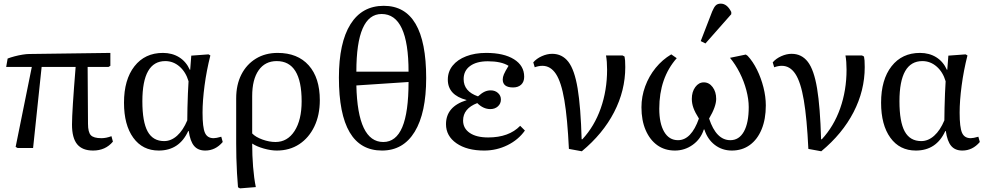

<svg xmlns="http://www.w3.org/2000/svg" viewBox="-20 -814 5429 1056"><path d="M492 14Q433 14 404.5 -20.5Q376 -55 376 -129Q376 -166 381 -244.5Q386 -323 396 -446H209L162 0H77L66 -6L155 -446H14L22 -492Q37 -498 59.5 -504Q82 -510 104 -513.5Q126 -517 140 -517L587 -523V-452L577 -446H462Q462 -371 463 -289.5Q464 -208 464 -133Q464 -87 479.5 -70.5Q495 -54 538 -54Q564 -54 593 -65L601 -35Q560 14 492 14Z M853 14Q764 14 713 -56.5Q662 -127 662 -249Q662 -376 719.5 -449.5Q777 -523 876 -523Q927 -523 965.5 -499Q1004 -475 1024 -430H1026L1032 -508L1127 -515L1137 -509Q1116 -426 1105 -343Q1094 -260 1094 -194Q1094 -114 1107 -84Q1120 -54 1155 -54Q1169 -54 1197 -62L1205 -33Q1165 14 1109 14Q1069 14 1047.5 -11.5Q1026 -37 1018 -93H1015Q966 14 853 14ZM883 -38Q921 -38 954 -67.5Q987 -97 1010 -152Q1010 -181 1011 -221Q1012 -261 1013.5 -300Q1015 -339 1017 -367Q1002 -418 967.5 -448Q933 -478 889 -478Q763 -478 763 -257Q763 -144 792 -91Q821 -38 883 -38Z M1300 222 1289 216Q1286 181 1283.5 138.5Q1281 96 1280 53.5Q1279 11 1279 -24V-273Q1279 -348 1307.5 -404Q1336 -460 1387.5 -491.5Q1439 -523 1507 -523Q1617 -523 1678 -454.5Q1739 -386 1739 -263Q1739 -181 1709 -118.5Q1679 -56 1626 -21Q1573 14 1502 14Q1470 14 1431 3Q1392 -8 1368 -24H1367Q1367 41 1372 103.5Q1377 166 1387 215ZM1495 -33Q1561 -33 1600 -93.5Q1639 -154 1639 -257Q1639 -478 1502 -478Q1438 -478 1402.5 -427.5Q1367 -377 1367 -285V-80Q1386 -60 1423.5 -46.5Q1461 -33 1495 -33Z M2081 14Q1844 14 1844 -387Q1844 -579 1907.5 -680.5Q1971 -782 2091 -782Q2324 -782 2324 -385Q2324 -193 2261 -89.5Q2198 14 2081 14ZM1940 -420H2227Q2227 -737 2079 -737Q1940 -737 1940 -420ZM2088 -33Q2158 -33 2192.5 -114.5Q2227 -196 2227 -363L1940 -344Q1947 -33 2088 -33Z M2643 14Q2548 14 2490.5 -26Q2433 -66 2433 -131Q2433 -228 2546 -263V-264Q2443 -291 2443 -376Q2443 -420 2469.5 -453Q2496 -486 2544 -504.5Q2592 -523 2654 -523Q2751 -523 2807 -488Q2863 -453 2863 -392Q2863 -364 2846.5 -348.5Q2830 -333 2802 -333Q2745 -333 2745 -377Q2745 -390 2751.5 -405.5Q2758 -421 2777 -452Q2737 -477 2663 -477Q2601 -477 2565.5 -451Q2530 -425 2530 -379Q2530 -311 2609 -284Q2629 -302 2645 -309.5Q2661 -317 2679 -317Q2703 -317 2719 -302.5Q2735 -288 2735 -267Q2735 -244 2718.5 -229Q2702 -214 2677 -214Q2638 -214 2605 -247Q2527 -217 2527 -151Q2527 -108 2563.5 -83Q2600 -58 2665 -58Q2779 -58 2841 -122L2867 -96Q2831 -45 2771 -15.5Q2711 14 2643 14Z M3180 18 3109 5Q3101 -163 3084 -263Q3067 -363 3037.5 -407.5Q3008 -452 2963 -452Q2943 -452 2921 -444L2913 -471Q2931 -492 2960 -505Q2989 -518 3017 -518Q3072 -518 3106 -474Q3140 -430 3157 -327.5Q3174 -225 3179 -48H3183Q3249 -119 3284 -218Q3319 -317 3319 -431Q3319 -477 3313 -509H3404L3415 -503Q3417 -494 3418 -481Q3419 -468 3419 -445Q3419 -316 3357.5 -197Q3296 -78 3180 18Z M3692 14Q3636 14 3595 -15.5Q3554 -45 3531 -98.5Q3508 -152 3508 -224Q3508 -283 3528.5 -339Q3549 -395 3586 -440.5Q3623 -486 3672 -515L3702 -494Q3606 -385 3606 -216Q3606 -135 3633 -89Q3660 -43 3709 -43Q3782 -43 3824 -162Q3803 -195 3794 -220Q3785 -245 3785 -270Q3785 -309 3804 -335Q3823 -361 3851 -361Q3880 -361 3899.5 -335Q3919 -309 3919 -270Q3919 -228 3880 -162Q3919 -43 3997 -43Q4045 -43 4071.5 -90.5Q4098 -138 4098 -225Q4098 -268 4085 -317.5Q4072 -367 4048.5 -413.5Q4025 -460 3995 -496L4082 -514L4092 -507Q4121 -476 4143.5 -430.5Q4166 -385 4179 -333.5Q4192 -282 4192 -234Q4192 -159 4169 -103Q4146 -47 4104 -16.5Q4062 14 4005 14Q3952 14 3911.5 -17Q3871 -48 3854 -102H3851Q3834 -49 3790 -17.5Q3746 14 3692 14ZM3860 -575 3834 -588 3897 -751Q3907 -775 3917 -784.5Q3927 -794 3944 -794Q3979 -794 4002 -748V-736Z M4497 18 4426 5Q4418 -163 4401 -263Q4384 -363 4354.5 -407.5Q4325 -452 4280 -452Q4260 -452 4238 -444L4230 -471Q4248 -492 4277 -505Q4306 -518 4334 -518Q4389 -518 4423 -474Q4457 -430 4474 -327.5Q4491 -225 4496 -48H4500Q4566 -119 4601 -218Q4636 -317 4636 -431Q4636 -477 4630 -509H4721L4732 -503Q4734 -494 4735 -481Q4736 -468 4736 -445Q4736 -316 4674.5 -197Q4613 -78 4497 18Z M5017 14Q4928 14 4877 -56.5Q4826 -127 4826 -249Q4826 -376 4883.5 -449.5Q4941 -523 5040 -523Q5091 -523 5129.5 -499Q5168 -475 5188 -430H5190L5196 -508L5291 -515L5301 -509Q5280 -426 5269 -343Q5258 -260 5258 -194Q5258 -114 5271 -84Q5284 -54 5319 -54Q5333 -54 5361 -62L5369 -33Q5329 14 5273 14Q5233 14 5211.5 -11.5Q5190 -37 5182 -93H5179Q5130 14 5017 14ZM5047 -38Q5085 -38 5118 -67.5Q5151 -97 5174 -152Q5174 -181 5175 -221Q5176 -261 5177.5 -300Q5179 -339 5181 -367Q5166 -418 5131.5 -448Q5097 -478 5053 -478Q4927 -478 4927 -257Q4927 -144 4956 -91Q4985 -38 5047 -38Z"/></svg>

Font: Literata 36pt
Style: Regular
Weight: 400
Designer: Latin by Veronika Burian and Jose Scaglione. Greek by Irene Vlachou. Cyrillic by Vera Evstafieva.
Foundry: TypeTogether
Version: Version 3.002